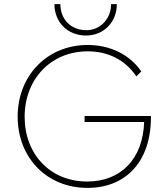

<svg xmlns="http://www.w3.org/2000/svg" viewBox="-20 -906 814 935"><path d="M406 9C594 9 715 -120 715 -335V-341H392V-312H682C676 -131 568 -22 404 -22C226 -22 100 -154 100 -337C100 -521 228 -656 407 -656C508 -656 591 -613 644 -534L668 -558C612 -640 517 -687 407 -687C210 -687 66 -538 66 -338C66 -138 208 9 406 9ZM245 -886C245 -799 308 -733 399 -733C486 -733 549 -799 549 -886H521C521 -813 467 -759 401 -759C324 -759 274 -813 274 -886Z"/></svg>

Font: MV Cash Thin
Style: Regular
Weight: 100
Designer: Rodrigo Fuenzalida
Foundry: fragTYPE
Version: Version 1.100;Glyphs 3.1.2 (3151)